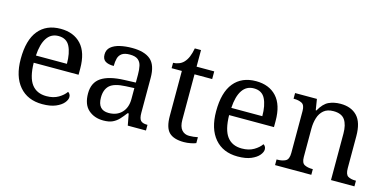

<svg xmlns="http://www.w3.org/2000/svg" viewBox="-65 -990 2698 1344"><g transform="rotate(15 1284.0 -317.5)"><path d="M280.3 9.8Q173.8 9.8 113.8 -60.5Q53.7 -130.9 53.7 -257.8Q53.7 -394.5 110.4 -463.9Q167 -533.2 270.5 -533.2Q365.2 -533.2 419.4 -474.6Q473.6 -416 473.6 -299.8V-254.9H148.4Q150.4 -148.4 187 -100.1Q223.6 -51.8 293.9 -51.8Q344.7 -51.8 380.4 -72.8Q416 -93.8 433.6 -120.1Q440.4 -117.2 446.3 -108.4Q452.1 -99.6 452.1 -86.9Q452.1 -67.4 433.6 -44.9Q415 -22.5 377 -6.3Q338.9 9.8 280.3 9.8ZM375 -307.6Q375 -385.7 351.1 -433.1Q327.1 -480.5 268.6 -480.5Q214.8 -480.5 185.1 -436Q155.3 -391.6 150.4 -307.6Z M722.7 9.8Q657.2 9.8 614.3 -28.3Q571.3 -66.4 571.3 -146.5Q571.3 -224.6 626.5 -261.7Q681.6 -298.8 793.9 -302.7L875 -305.7V-364.3Q875 -399.4 869.1 -426.3Q863.3 -453.1 843.8 -468.8Q824.2 -484.4 784.2 -484.4Q747.1 -484.4 727.5 -470.7Q708 -457 701.7 -433.1Q695.3 -409.2 695.3 -377.9Q654.3 -377.9 633.3 -392.1Q612.3 -406.2 612.3 -439.5Q612.3 -473.6 636.2 -494.1Q660.2 -514.6 700.2 -523.9Q740.2 -533.2 788.1 -533.2Q877.9 -533.2 922.4 -495.1Q966.8 -457 966.8 -364.3V-111.3Q966.8 -70.3 980.5 -55.7Q994.1 -41 1027.3 -41H1030.3V0H898.4L882.8 -84H875Q854.5 -56.6 835 -35.6Q815.4 -14.6 789.6 -2.4Q763.7 9.8 722.7 9.8ZM745.1 -50.8Q804.7 -50.8 839.8 -87.4Q875 -124 875 -186.5V-265.6L812.5 -262.7Q729.5 -258.8 697.8 -229Q666 -199.2 666 -141.6Q666 -50.8 745.1 -50.8Z M1306.6 9.8Q1232.4 9.8 1198.7 -23.9Q1165 -57.6 1165 -141.6V-467.8H1090.8V-506.8Q1108.4 -506.8 1129.9 -514.2Q1151.4 -521.5 1167 -538.1Q1183.6 -555.7 1194.3 -581.1Q1205.1 -606.4 1211.9 -643.6H1256.8V-523.4H1384.8V-467.8H1256.8V-138.7Q1256.8 -88.9 1277.3 -65.4Q1297.9 -42 1331.1 -42Q1348.6 -42 1363.3 -43.9Q1377.9 -45.9 1393.6 -48.8V-5.9Q1380.9 0 1355.5 4.9Q1330.1 9.8 1306.6 9.8Z M1696.3 9.8Q1589.8 9.8 1529.8 -60.5Q1469.7 -130.9 1469.7 -257.8Q1469.7 -394.5 1526.4 -463.9Q1583 -533.2 1686.5 -533.2Q1781.2 -533.2 1835.4 -474.6Q1889.6 -416 1889.6 -299.8V-254.9H1564.5Q1566.4 -148.4 1603 -100.1Q1639.6 -51.8 1710 -51.8Q1760.7 -51.8 1796.4 -72.8Q1832 -93.8 1849.6 -120.1Q1856.4 -117.2 1862.3 -108.4Q1868.2 -99.6 1868.2 -86.9Q1868.2 -67.4 1849.6 -44.9Q1831.1 -22.5 1793 -6.3Q1754.9 9.8 1696.3 9.8ZM1791 -307.6Q1791 -385.7 1767.1 -433.1Q1743.2 -480.5 1684.6 -480.5Q1630.9 -480.5 1601.1 -436Q1571.3 -391.6 1566.4 -307.6Z M1965.8 0V-41H1973.6Q2006.8 -41 2030.3 -53.2Q2053.7 -65.4 2053.7 -111.3V-416Q2053.7 -459 2030.8 -470.7Q2007.8 -482.4 1975.6 -482.4H1970.7V-523.4H2128.9L2141.6 -444.3H2146.5Q2176.8 -499 2214.4 -516.1Q2252 -533.2 2298.8 -533.2Q2376 -533.2 2419.4 -487.8Q2462.9 -442.4 2462.9 -341.8V-111.3Q2462.9 -65.4 2482.9 -53.2Q2502.9 -41 2536.1 -41H2541V0H2371.1V-336.9Q2371.1 -400.4 2347.2 -435.5Q2323.2 -470.7 2263.7 -470.7Q2219.7 -470.7 2193.8 -448.7Q2168 -426.8 2156.7 -390.6Q2145.5 -354.5 2145.5 -312.5V-106.4Q2145.5 -63.5 2168.5 -52.2Q2191.4 -41 2223.6 -41H2228.5V0Z"/></g></svg>

Font: Noto Serif Todhri
Style: Regular
Weight: 400
Designer: Mikhail Merkuryev
Version: Version 1.000; ttfautohint (v1.8.4.7-5d5b)